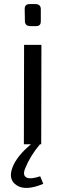

<svg xmlns="http://www.w3.org/2000/svg" viewBox="-20 -707 286 941"><path d="M153 -687Q181 -687 180 -660V-604Q181 -579 157 -579H130Q101 -579 102 -606L101 -663Q101 -687 125 -687ZM183 -487 182 0H176Q128 57 104 117Q89 152 110 163Q129 173 177 157L192 194Q104 231 60 200Q19 172 41 114Q62 58 132 0H97L98 -487Z"/></svg>

Font: Taylor Sans
Style: Regular
Weight: 400
Italic angle: -8°
Designer: Natanael Gama
Version: Version 1.001 September 8, 2015